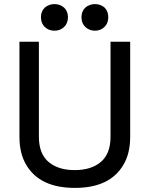

<svg xmlns="http://www.w3.org/2000/svg" viewBox="-20 -904 714 938"><path d="M616 -236Q616 -154 583 -99Q517 14 346 14Q174 14 108 -99Q75 -154 75 -236V-700H170V-236Q170 -154 216 -114Q263 -73 345 -73Q427 -73 474 -114Q520 -154 520 -236V-700H616ZM491 -773Q472 -754 444 -754Q417 -754 397 -772Q378 -790 378 -820Q378 -849 397 -867Q417 -884 444 -884Q471 -884 491 -867Q509 -849 509 -820Q509 -791 491 -773ZM180 -820Q180 -849 199 -867Q219 -884 246 -884Q273 -884 293 -867Q312 -849 312 -820Q312 -790 293 -772Q274 -754 246 -754Q218 -754 199 -772Q180 -790 180 -820Z"/></svg>

Font: Rilu
Style: Bold
Weight: 500
Designer: Alí Sinisterra
Foundry: Alí Sinisterra
Version: ""